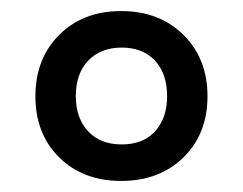

<svg xmlns="http://www.w3.org/2000/svg" viewBox="-20 -746 440 347"><path d="M199 -419Q130 -419 87 -461.5Q44 -504 44 -572Q44 -640 87 -683Q130 -726 199 -726Q268 -726 311.5 -683Q355 -640 355 -572Q355 -504 311.5 -461.5Q268 -419 199 -419ZM200 -485Q239 -485 260.5 -509Q282 -533 282 -572Q282 -613 260 -636.5Q238 -660 200 -660Q162 -660 139.5 -636.5Q117 -613 117 -572Q117 -533 139 -509Q161 -485 200 -485Z"/></svg>

Font: Noto Serif Hentaigana SemiBold
Style: Regular
Weight: 600
Designer: Kazuhiro Yamada
Foundry: nipponia
Version: Version 1.000; ttfautohint (v1.8.4.7-5d5b)